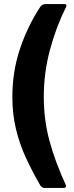

<svg xmlns="http://www.w3.org/2000/svg" viewBox="-20 -762 363 947"><path d="M296 -742Q305 -742 307 -737.5Q309 -733 306 -728Q257 -630 226.5 -516.5Q196 -403 196 -284Q196 -171 224 -67.5Q252 36 304 149Q307 155 304.5 160Q302 165 294 165H199Q188 165 179 153Q138 82 107 14.5Q76 -53 58.5 -126.5Q41 -200 41 -285Q41 -410 79 -522.5Q117 -635 179 -729Q189 -742 205 -742H296Z"/></svg>

Font: Libre Franklin ExtraBold
Style: Regular
Weight: 800
Designer: Pablo Impallari, Rodrigo Fuenzalida, Nhung Nguyen
Foundry: Impallari Type
Version: Version 3.000